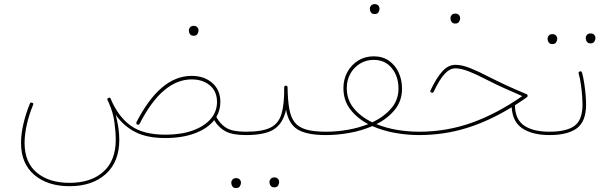

<svg xmlns="http://www.w3.org/2000/svg" viewBox="-20 -682 3013 950"><path d="M84 24.9Q84 -17.6 95.7 -68.6Q107.4 -119.6 127.9 -169.4Q130.9 -176.8 139.2 -173.8Q147.5 -170.9 143.6 -162.6Q123.5 -114.3 112.5 -64.9Q101.6 -15.6 101.6 24.9Q101.6 122.1 162.4 172.4Q223.1 222.7 323.7 222.7Q430.2 222.7 491.5 167.7Q552.7 112.8 552.7 9.3Q552.7 -29.3 546.1 -77.4Q539.6 -125.5 518.6 -172.9Q515.6 -179.7 512.2 -186.5Q511.7 -188 511.2 -189.5Q510.7 -195.3 516.1 -197.3Q524.9 -201.7 527.3 -193.8Q527.8 -193.4 527.8 -192.9Q564 -106 626 -60.8Q688 -15.6 798.3 -15.6Q877 -15.6 934.1 -36.4Q991.2 -57.1 1022.5 -93.5Q1053.7 -129.9 1053.7 -177.2Q1053.7 -230 1018.6 -259.5Q983.4 -289.1 928.2 -289.1Q856.9 -289.1 792.7 -235.4Q728.5 -181.6 670.9 -69.8Q667 -62 659.2 -65.9Q651.9 -69.8 655.3 -77.6Q713.4 -190.9 781.5 -248.8Q849.6 -306.6 928.2 -306.6Q990.2 -306.6 1030.3 -271.7Q1070.3 -236.8 1070.3 -177.2Q1070.3 -136.7 1050.3 -103Q1071.3 -65.4 1102.1 -47.9Q1132.8 -30.3 1196.8 -30.3H1197.3Q1205.6 -30.3 1205.6 -22Q1205.6 -13.7 1197.3 -13.7H1196.8Q1131.8 -13.7 1096.9 -31.7Q1062 -49.8 1039.6 -87.4Q1006.3 -45.4 943.6 -22.2Q880.9 1 798.3 1Q706.5 1 648.7 -29.1Q590.8 -59.1 552.7 -113.8Q570.3 -45.4 570.3 9.3Q570.3 118.7 503.4 179Q436.5 239.3 323.7 239.3Q216.3 239.3 150.1 183.6Q84 127.9 84 24.9ZM914.6 -532.7Q914.6 -540.5 920.7 -547.4Q926.8 -554.2 939 -554.2Q952.1 -554.2 958.5 -544.4Q962.4 -538.6 962.4 -531.7Q962.4 -522.9 957 -513.9Q951.7 -504.9 937.5 -504.9Q928.2 -504.9 923.1 -509.8Q918 -514.6 916 -521Q914.6 -526.4 914.6 -532.7Z M1188.5 -22Q1188.5 -30.3 1197.3 -30.3Q1276.9 -30.3 1317.6 -50.3Q1358.4 -70.3 1372.8 -118.4Q1387.2 -166.5 1386.2 -249.5Q1386.2 -258.3 1395.5 -258.3Q1402.8 -257.3 1402.8 -250Q1403.8 -188 1410.9 -145.8Q1418 -103.5 1437 -78.1Q1456.1 -52.7 1493.4 -41.5Q1530.8 -30.3 1592.8 -30.3H1593.3Q1601.6 -30.3 1601.6 -22Q1601.6 -13.7 1593.3 -13.7H1592.8Q1497.1 -13.7 1452.1 -41.7Q1407.2 -69.8 1395.5 -139.2Q1380.4 -71.3 1335.9 -42.5Q1291.5 -13.7 1197.3 -13.7Q1188.5 -13.7 1188.5 -22ZM1313.5 217.3Q1313.5 209.5 1319.6 202.6Q1325.7 195.8 1337.9 195.8Q1351.1 195.8 1357.4 205.6Q1361.3 211.4 1361.3 218.3Q1361.3 227.1 1356 236.1Q1350.6 245.1 1336.4 245.1Q1327.1 245.1 1322 240.2Q1316.9 235.4 1314.9 229Q1313.5 223.6 1313.5 217.3ZM1124.5 220.7Q1124.5 212.9 1130.6 206.1Q1136.7 199.2 1148.9 199.2Q1162.1 199.2 1168.5 209Q1172.4 214.8 1172.4 221.7Q1172.4 230.5 1167 239.5Q1161.6 248.5 1147.5 248.5Q1138.2 248.5 1133.1 243.7Q1127.9 238.8 1126 232.4Q1124.5 227.1 1124.5 220.7Z M1585 -22Q1585 -30.3 1593.3 -30.3Q1646.5 -30.3 1700.7 -39.8Q1754.9 -49.3 1801.8 -67.9Q1747.1 -96.7 1713.1 -140.9Q1679.2 -185.1 1679.2 -246.1Q1679.2 -289.6 1698.5 -325.2Q1717.8 -360.8 1751.7 -382.1Q1785.6 -403.3 1829.1 -403.3Q1873 -403.3 1904.3 -381.6Q1935.5 -359.9 1952.4 -323.5Q1969.2 -287.1 1969.2 -243.7Q1969.2 -183.1 1933.8 -139.4Q1898.4 -95.7 1842.8 -67.9Q1889.2 -48.8 1943.4 -39.6Q1997.6 -30.3 2053.7 -30.3H2054.2Q2062.5 -30.3 2062.5 -22Q2062.5 -13.7 2054.2 -13.7H2053.7Q1993.7 -13.7 1933.3 -24.7Q1873 -35.6 1822.3 -58.1Q1770.5 -35.6 1710.4 -24.7Q1650.4 -13.7 1593.3 -13.7Q1585 -13.7 1585 -22ZM1695.8 -246.1Q1695.8 -188.5 1730.7 -146Q1765.6 -103.5 1822.3 -76.7Q1878.9 -103.5 1915.3 -145.3Q1951.7 -187 1951.7 -243.7Q1951.7 -303.7 1918.7 -344.7Q1885.7 -385.7 1829.1 -385.7Q1791 -385.7 1760.7 -366.9Q1730.5 -348.1 1713.1 -316.7Q1695.8 -285.2 1695.8 -246.1ZM1810.1 -640.1Q1810.1 -647.9 1816.2 -654.8Q1822.3 -661.6 1834.5 -661.6Q1847.7 -661.6 1854 -651.9Q1857.9 -646 1857.9 -639.2Q1857.9 -630.4 1852.5 -621.3Q1847.2 -612.3 1833 -612.3Q1823.7 -612.3 1818.6 -617.2Q1813.5 -622.1 1811.5 -628.4Q1810.1 -633.8 1810.1 -640.1Z M2233.4 -361.3Q2265.6 -361.3 2307.1 -344.7Q2348.6 -328.1 2406.7 -297.9Q2442.9 -279.3 2487.1 -259Q2531.2 -238.8 2585.9 -215.8Q2590.8 -213.9 2590.8 -208Q2590.8 -203.6 2586.9 -200.7Q2557.1 -179.7 2527.8 -161.1Q2528.8 -91.3 2573.2 -60.8Q2617.7 -30.3 2698.7 -30.3H2699.2Q2707.5 -30.3 2707.5 -22Q2707.5 -13.7 2699.2 -13.7H2698.7Q2615.7 -13.7 2565.9 -45.9Q2516.1 -78.1 2511.7 -151.4Q2399.4 -82.5 2287.6 -48.1Q2175.8 -13.7 2054.2 -13.7Q2045.4 -13.7 2045.4 -22Q2045.4 -30.3 2054.2 -30.3Q2188.5 -30.3 2312.7 -74.2Q2437 -118.2 2564 -206.5Q2514.6 -228 2473.9 -246.3Q2433.1 -264.6 2398.9 -282.2Q2340.8 -312.5 2301 -328.1Q2261.2 -343.8 2233.4 -343.8Q2205.6 -343.8 2180.2 -316.4Q2154.8 -289.1 2126 -228.5Q2122.1 -220.2 2114.3 -224.1Q2106.4 -228 2110.4 -235.4Q2139.2 -296.4 2168.5 -328.9Q2197.8 -361.3 2233.4 -361.3ZM2209 -593.3Q2209 -601.1 2215.1 -607.9Q2221.2 -614.7 2233.4 -614.7Q2246.6 -614.7 2252.9 -605Q2256.8 -599.1 2256.8 -592.3Q2256.8 -583.5 2251.5 -574.5Q2246.1 -565.4 2231.9 -565.4Q2222.7 -565.4 2217.5 -570.3Q2212.4 -575.2 2210.4 -581.5Q2209 -586.9 2209 -593.3Z M2690.9 -22Q2690.9 -30.3 2699.2 -30.3Q2782.2 -30.3 2822.3 -59.1Q2862.3 -87.9 2862.3 -165.5Q2862.3 -181.6 2860.4 -208.3Q2858.4 -234.9 2854.2 -264.2Q2850.1 -293.5 2843.3 -317.9Q2840.8 -325.7 2849.1 -328.6Q2856.9 -331.1 2859.9 -322.8Q2866.7 -297.9 2871.1 -267.8Q2875.5 -237.8 2877.7 -210.4Q2879.9 -183.1 2879.9 -165.5Q2879.9 -81.5 2834.7 -47.6Q2789.6 -13.7 2699.2 -13.7Q2690.9 -13.7 2690.9 -22ZM2878.4 -495.1Q2878.4 -502.9 2884.5 -509.8Q2890.6 -516.6 2902.8 -516.6Q2916 -516.6 2922.4 -506.8Q2926.3 -501 2926.3 -494.1Q2926.3 -485.4 2920.9 -476.3Q2915.5 -467.3 2901.4 -467.3Q2892.1 -467.3 2887 -472.2Q2881.8 -477.1 2879.9 -483.4Q2878.4 -488.8 2878.4 -495.1ZM2689.5 -491.7Q2689.5 -499.5 2695.6 -506.3Q2701.7 -513.2 2713.9 -513.2Q2727.1 -513.2 2733.4 -503.4Q2737.3 -497.6 2737.3 -490.7Q2737.3 -481.9 2731.9 -472.9Q2726.6 -463.9 2712.4 -463.9Q2703.1 -463.9 2698 -468.8Q2692.9 -473.6 2690.9 -480Q2689.5 -485.4 2689.5 -491.7Z"/></svg>

Font: Mikhak Thin
Style: Regular
Weight: 100
Designer: Amin Abedi
Version: Version 3.3